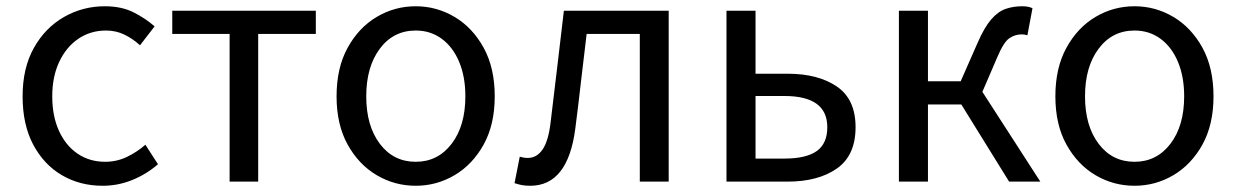

<svg xmlns="http://www.w3.org/2000/svg" viewBox="-20 -577 3927 610"><path d="M306.2 13.2Q233.9 13.2 176.5 -20.5Q119.1 -54.2 85.4 -117.7Q51.8 -181.2 51.8 -271Q51.8 -361.3 87.9 -425.3Q124 -489.3 183.6 -523.2Q243.2 -557.1 313 -557.1Q366.2 -557.1 404.3 -537.8Q442.4 -518.6 471.2 -493.2L424.8 -433.1Q401.9 -454.1 375.2 -467Q348.6 -480 316.9 -480Q267.6 -480 229 -453.9Q190.4 -427.7 168.2 -380.6Q146 -333.5 146 -271Q146 -208.5 167.2 -161.6Q188.5 -114.7 226.3 -88.9Q264.2 -63 314 -63Q351.6 -63 384 -78.9Q416.5 -94.7 441.9 -117.2L481.9 -55.2Q445.3 -23.4 400.1 -5.1Q355 13.2 306.2 13.2Z M709.5 0V-469.2H527.3V-543H983.4V-469.2H800.3V0Z M1300.8 13.2Q1233.9 13.2 1176.8 -20.5Q1119.6 -54.2 1084.5 -117.7Q1049.3 -181.2 1049.3 -271Q1049.3 -361.3 1084.5 -425.3Q1119.6 -489.3 1176.8 -523.2Q1233.9 -557.1 1300.8 -557.1Q1367.2 -557.1 1424.3 -523.2Q1481.4 -489.3 1516.6 -425.3Q1551.8 -361.3 1551.8 -271Q1551.8 -181.2 1516.6 -117.7Q1481.4 -54.2 1424.3 -20.5Q1367.2 13.2 1300.8 13.2ZM1300.8 -63Q1371.1 -63 1414.8 -120.1Q1458.5 -177.2 1458.5 -271Q1458.5 -333.5 1438.7 -380.6Q1418.9 -427.7 1383.3 -453.9Q1347.7 -480 1300.8 -480Q1230 -480 1186.8 -422.4Q1143.6 -364.7 1143.6 -271Q1143.6 -177.2 1186.8 -120.1Q1230 -63 1300.8 -63Z M1664.6 13.2Q1648.9 13.2 1637.7 11Q1626.5 8.8 1614.7 4.9L1631.3 -79.1Q1637.7 -77.6 1643.3 -76.4Q1648.9 -75.2 1656.7 -75.2Q1685.5 -75.2 1704.1 -102.5Q1722.7 -129.9 1729.5 -189.9Q1740.2 -278.3 1750.7 -366.7Q1761.2 -455.1 1771.5 -543H2104.5V0H2012.7V-469.2H1843.8Q1834.5 -394 1825.9 -318.4Q1817.4 -242.7 1807.6 -167Q1783.7 13.2 1664.6 13.2Z M2288.1 0V-543H2380.4V-342.8H2482.4Q2579.1 -342.8 2638.7 -302.2Q2698.2 -261.7 2698.2 -172.9Q2698.2 -83 2638.7 -41.5Q2579.1 0 2482.4 0ZM2380.4 -73.2H2472.2Q2541.5 -73.2 2575 -97.2Q2608.4 -121.1 2608.4 -172.9Q2608.4 -272 2472.2 -272H2380.4Z M2835.9 0V-543H2928.2V-318.8H3032.2L3085.9 -440.9Q3107.4 -490.2 3128.9 -515.1Q3150.4 -540 3174.6 -548.6Q3198.7 -557.1 3228 -557.1Q3248 -557.1 3260.3 -550.8L3244.1 -464.8Q3235.4 -467.8 3226.1 -467.8Q3204.6 -467.8 3186.5 -455.3Q3168.5 -442.9 3147.9 -394L3101.1 -285.2L3285.2 0H3186L3034.2 -245.1H2928.2V0Z M3584.5 13.2Q3517.6 13.2 3460.4 -20.5Q3403.3 -54.2 3368.2 -117.7Q3333 -181.2 3333 -271Q3333 -361.3 3368.2 -425.3Q3403.3 -489.3 3460.4 -523.2Q3517.6 -557.1 3584.5 -557.1Q3650.9 -557.1 3708 -523.2Q3765.1 -489.3 3800.3 -425.3Q3835.4 -361.3 3835.4 -271Q3835.4 -181.2 3800.3 -117.7Q3765.1 -54.2 3708 -20.5Q3650.9 13.2 3584.5 13.2ZM3584.5 -63Q3654.8 -63 3698.5 -120.1Q3742.2 -177.2 3742.2 -271Q3742.2 -333.5 3722.4 -380.6Q3702.6 -427.7 3667 -453.9Q3631.3 -480 3584.5 -480Q3513.7 -480 3470.5 -422.4Q3427.2 -364.7 3427.2 -271Q3427.2 -177.2 3470.5 -120.1Q3513.7 -63 3584.5 -63Z"/></svg>

Font: Source Han Sans CN
Style: Regular
Weight: 400
Designer: Ryoko NISHIZUKA  (kana, bopomofo & ideographs); Paul D. Hunt (Latin, Greek & Cyrillic); Sandoll Communications , Soo-you
Foundry: Adobe
Version: Version 2.004;hotconv 1.0.118;makeotfexe 2.5.65603